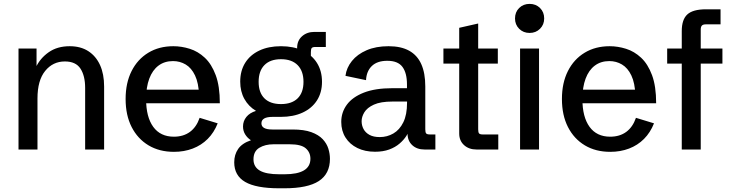

<svg xmlns="http://www.w3.org/2000/svg" viewBox="-20 -781 3828 1003"><path d="M76.7 0V-527.3H170.9V-407.7L167.5 -429.2Q189.5 -476.6 234.4 -508.1Q279.3 -539.6 343.8 -539.6Q401.4 -539.6 441.4 -513.7Q481.4 -487.8 502.7 -440.9Q523.9 -394 523.9 -329.1V0H424.8V-321.8Q424.8 -384.8 400.4 -422.4Q376 -460 318.8 -460Q256.3 -460 216.1 -410.6Q175.8 -361.3 175.8 -266.6V0Z M888.7 12.2Q812.5 12.2 755.9 -21.7Q699.2 -55.7 667.7 -117.4Q636.2 -179.2 636.2 -263.7Q636.2 -348.1 667.5 -409.9Q698.7 -471.7 754.9 -505.6Q811 -539.6 885.7 -539.6Q928.2 -539.6 971.2 -526.1Q1014.2 -512.7 1049.8 -479.5Q1085.4 -446.3 1106.9 -388.4Q1128.4 -330.6 1128.4 -241.7H700.2V-312.5H1041.5L1020 -283.2Q1017.6 -347.7 998.8 -387Q980 -426.3 950 -444.1Q919.9 -461.9 883.8 -461.9Q839.4 -461.9 807.9 -438.2Q776.4 -414.6 759.8 -370.1Q743.2 -325.7 743.2 -262.7Q743.2 -169.9 780.5 -118.4Q817.9 -66.9 888.2 -66.9Q938 -66.9 972.2 -92Q1006.3 -117.2 1022.9 -165.5L1117.2 -136.7Q1098.1 -88.4 1064.9 -55.2Q1031.7 -22 986.8 -4.9Q941.9 12.2 888.7 12.2Z M1438.5 202.6Q1317.9 202.6 1260.7 169.4Q1203.6 136.2 1203.6 66.9Q1203.6 26.9 1224.1 -2.9Q1244.6 -32.7 1291 -48.3Q1272.5 -60.1 1261 -78.6Q1249.5 -97.2 1249.5 -120.1Q1249.5 -148.4 1267.1 -170.2Q1284.7 -191.9 1317.4 -201.7Q1278.3 -225.1 1256.6 -264.2Q1234.9 -303.2 1234.9 -354.5Q1234.9 -411.1 1260.7 -452.6Q1286.6 -494.1 1334.5 -516.8Q1382.3 -539.6 1447.8 -539.6Q1513.2 -539.6 1561.3 -516.8Q1609.4 -494.1 1635.7 -452.4Q1662.1 -410.6 1662.1 -353.5Q1662.1 -297.4 1635.7 -256.3Q1609.4 -215.3 1561 -192.9Q1512.7 -170.4 1446.3 -170.4H1403.8Q1345.7 -170.4 1345.7 -136.7Q1345.7 -104.5 1402.3 -104.5H1508.3Q1568.4 -104.5 1606.4 -90.6Q1644.5 -76.7 1665.8 -54Q1687 -31.2 1695.3 -4.4Q1703.6 22.5 1703.6 48.8Q1703.6 127 1645.5 164.8Q1587.4 202.6 1465.8 202.6ZM1439.5 129.4H1466.3Q1601.6 129.4 1601.6 48.3Q1601.6 15.1 1577.4 -6.1Q1553.2 -27.3 1493.7 -27.3H1408.7Q1365.2 -27.3 1334.7 -9Q1304.2 9.3 1304.2 51.3Q1304.2 90.8 1337.2 110.1Q1370.1 129.4 1439.5 129.4ZM1447.8 -237.3Q1504.4 -237.3 1534.9 -267.3Q1565.4 -297.4 1565.4 -353.5Q1565.4 -409.7 1534.9 -440.7Q1504.4 -471.7 1447.8 -471.7Q1391.6 -471.7 1361.3 -440.9Q1331.1 -410.2 1331.1 -353.5Q1331.1 -297.4 1361.3 -267.3Q1391.6 -237.3 1447.8 -237.3ZM1532.2 -478.5V-531.2Q1532.2 -568.8 1557.9 -591.6Q1583.5 -614.3 1622.1 -614.3H1682.1V-535.6H1628.4Q1613.3 -535.6 1608.6 -530.3Q1604 -524.9 1604 -508.8V-478.5Z M1939 11.7Q1886.7 11.7 1846.9 -7.8Q1807.1 -27.3 1784.9 -62.5Q1762.7 -97.7 1762.7 -144Q1762.7 -194.3 1792 -234.1Q1821.3 -273.9 1880.6 -297.1Q1939.9 -320.3 2030.3 -320.3H2114.7L2106 -310.5V-339.8Q2106 -399.9 2082.3 -431.6Q2058.6 -463.4 2003.4 -463.4Q1950.7 -463.4 1922.6 -436.3Q1894.5 -409.2 1892.1 -362.3L1784.7 -384.8Q1790 -427.2 1818.4 -462.4Q1846.7 -497.6 1895.3 -518.6Q1943.8 -539.6 2009.8 -539.6Q2075.2 -539.6 2117.7 -515.9Q2160.2 -492.2 2180.9 -445.6Q2201.7 -398.9 2201.7 -329.6V-105.5Q2201.7 -89.4 2206.3 -84Q2210.9 -78.6 2226.1 -78.6H2254.4V0H2197.3Q2157.7 0 2133.3 -22.9Q2108.9 -45.9 2108.9 -83.5V-117.2L2124.5 -114.7Q2117.2 -93.8 2103.3 -71.8Q2089.4 -49.8 2067.1 -30.8Q2044.9 -11.7 2013.2 0Q1981.4 11.7 1939 11.7ZM1963.9 -64.9Q2002.4 -64.9 2034.9 -83.7Q2067.4 -102.5 2086.9 -142.1Q2106.4 -181.6 2106.4 -244.1V-250.5H2029.8Q1968.3 -250.5 1933.1 -234.4Q1897.9 -218.3 1883.5 -194.6Q1869.1 -170.9 1869.1 -147.9Q1869.1 -125.5 1879.2 -106.7Q1889.2 -87.9 1910.2 -76.4Q1931.2 -64.9 1963.9 -64.9Z M2468.8 0Q2429.7 0 2404.3 -22.9Q2378.9 -45.9 2378.9 -83.5V-448.7H2296.4V-527.3H2378.9V-635.7L2478 -658.2V-527.3H2580.6V-448.7H2478V-105.5Q2478 -89.4 2482.7 -84Q2487.3 -78.6 2502.4 -78.6H2583V0Z M2696.8 0V-527.3H2795.9V0ZM2746.6 -608.9Q2713.9 -608.9 2692.1 -630.6Q2670.4 -652.3 2670.4 -684.6Q2670.4 -717.8 2692.1 -739.3Q2713.9 -760.7 2746.6 -760.7Q2779.3 -760.7 2801 -739.3Q2822.8 -717.8 2822.8 -684.6Q2822.8 -652.3 2801 -630.6Q2779.3 -608.9 2746.6 -608.9Z M3168 12.2Q3091.8 12.2 3035.2 -21.7Q2978.5 -55.7 2947 -117.4Q2915.5 -179.2 2915.5 -263.7Q2915.5 -348.1 2946.8 -409.9Q2978 -471.7 3034.2 -505.6Q3090.3 -539.6 3165 -539.6Q3207.5 -539.6 3250.5 -526.1Q3293.5 -512.7 3329.1 -479.5Q3364.7 -446.3 3386.2 -388.4Q3407.7 -330.6 3407.7 -241.7H2979.5V-312.5H3320.8L3299.3 -283.2Q3296.9 -347.7 3278.1 -387Q3259.3 -426.3 3229.2 -444.1Q3199.2 -461.9 3163.1 -461.9Q3118.7 -461.9 3087.2 -438.2Q3055.7 -414.6 3039.1 -370.1Q3022.5 -325.7 3022.5 -262.7Q3022.5 -169.9 3059.8 -118.4Q3097.2 -66.9 3167.5 -66.9Q3217.3 -66.9 3251.5 -92Q3285.6 -117.2 3302.2 -165.5L3396.5 -136.7Q3377.4 -88.4 3344.2 -55.2Q3311 -22 3266.1 -4.9Q3221.2 12.2 3168 12.2Z M3541.5 0V-618.2Q3541.5 -679.2 3570.8 -705.8Q3600.1 -732.4 3668 -732.4H3744.1V-653.8H3667.5Q3652.8 -653.8 3646.7 -647.5Q3640.6 -641.1 3640.6 -626.5V0ZM3465.3 -448.7V-527.3H3753.9V-448.7Z"/></svg>

Font: Schibsted Grotesk Medium
Style: Regular
Weight: 500
Designer: Bakken & Baeck AS, Henrik Kongsvoll
Foundry: Schibsted ASA
Version: Version 1.100;gftools[0.9.25]